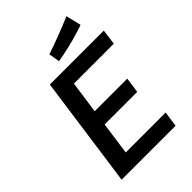

<svg xmlns="http://www.w3.org/2000/svg" viewBox="-265 -1038 1150 1150"><g transform="rotate(-45 310.0 -463.0)"><path d="M521 0 535 -98H197L226 -306H502L516 -404H240L269 -609H607L620 -707H163L64 0ZM301 -767Q401 -784 492 -812Q524 -821 546 -830L523 -926Q394 -872 289 -837Z"/></g></svg>

Font: Brisa Sans Medium
Style: Italic
Weight: 600
Italic angle: -8°
Designer: Dalton Maag Ltd
Foundry: Dalton Maag Ltd
Version: Version 1.101;July 10, 2019;FontCreator 11.5.0.2425 64-bit